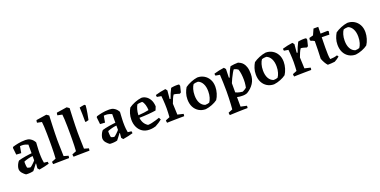

<svg xmlns="http://www.w3.org/2000/svg" viewBox="-17 -1657 5573 2816"><g transform="rotate(-20 2769.5 -249.0)"><path d="M234 0Q213 6 181.5 9Q150 12 117 9Q93 -6 67.5 -35Q42 -64 40 -99Q40 -120 48 -144Q56 -168 68 -188.5Q80 -209 91 -218Q110 -224 139 -230.5Q168 -237 200 -242Q232 -247 259 -250.5Q286 -254 299 -255V-390Q283 -398 257.5 -405Q232 -412 207 -412Q199 -412 190.5 -411.5Q182 -411 175 -410L157 -308L81 -313L69 -422L78 -436Q109 -446 162 -457Q215 -468 279 -468Q321 -468 349 -452.5Q377 -437 393.5 -416.5Q410 -396 417 -381Q415 -355 413.5 -324.5Q412 -294 410.5 -267Q409 -240 409 -224Q409 -157 413.5 -118.5Q418 -80 422 -63L479 -56L483 -25Q449 -15 410 -6Q371 3 326 10L303 -18L310 -91H304Q288 -71 269.5 -45.5Q251 -20 234 0ZM165 -79Q172 -75 186.5 -70.5Q201 -66 216 -66Q221 -68 233.5 -78.5Q246 -89 259.5 -102Q273 -115 284.5 -127Q296 -139 299 -144V-211Q229 -204 159 -176Q158 -170 157.5 -163.5Q157 -157 157 -152Q157 -128 159.5 -110.5Q162 -93 165 -79Z M543 4Q540 -5 539 -14.5Q538 -24 538 -34L603 -60Q606 -96 607.5 -142.5Q609 -189 609.5 -237Q610 -285 610 -324Q610 -382 609 -444Q608 -506 605.5 -557Q603 -608 599 -633L527 -648Q527 -669 533 -687L695 -712L732 -686Q731 -665 729 -622Q727 -579 725 -524.5Q723 -470 721.5 -414Q720 -358 720 -311Q720 -280 721 -242Q722 -204 723 -166.5Q724 -129 725 -99Q726 -69 726 -55L796 -35Q796 -27 795 -17.5Q794 -8 792 0Q771 0 738.5 0.5Q706 1 669 1.5Q632 2 598.5 2.5Q565 3 543 4Z M861 4Q858 -5 857 -14.5Q856 -24 856 -34L921 -60Q924 -96 925.5 -142.5Q927 -189 927.5 -237Q928 -285 928 -324Q928 -382 927 -444Q926 -506 923.5 -557Q921 -608 917 -633L845 -648Q845 -669 851 -687L1013 -712L1050 -686Q1049 -665 1047 -622Q1045 -579 1043 -524.5Q1041 -470 1039.5 -414Q1038 -358 1038 -311Q1038 -280 1039 -242Q1040 -204 1041 -166.5Q1042 -129 1043 -99Q1044 -69 1044 -55L1114 -35Q1114 -27 1113 -17.5Q1112 -8 1110 0Q1089 0 1056.5 0.5Q1024 1 987 1.5Q950 2 916.5 2.5Q883 3 861 4Z M1203 -414 1196 -422Q1196 -482 1195 -539Q1194 -596 1191 -643Q1199 -646 1223.5 -650.5Q1248 -655 1269 -658L1285 -645Q1283 -618 1279 -589.5Q1275 -561 1268.5 -522Q1262 -483 1250 -426Z M1542 0Q1521 6 1489.5 9Q1458 12 1425 9Q1401 -6 1375.5 -35Q1350 -64 1348 -99Q1348 -120 1356 -144Q1364 -168 1376 -188.5Q1388 -209 1399 -218Q1418 -224 1447 -230.5Q1476 -237 1508 -242Q1540 -247 1567 -250.5Q1594 -254 1607 -255V-390Q1591 -398 1565.5 -405Q1540 -412 1515 -412Q1507 -412 1498.5 -411.5Q1490 -411 1483 -410L1465 -308L1389 -313L1377 -422L1386 -436Q1417 -446 1470 -457Q1523 -468 1587 -468Q1629 -468 1657 -452.5Q1685 -437 1701.5 -416.5Q1718 -396 1725 -381Q1723 -355 1721.5 -324.5Q1720 -294 1718.5 -267Q1717 -240 1717 -224Q1717 -157 1721.5 -118.5Q1726 -80 1730 -63L1787 -56L1791 -25Q1757 -15 1718 -6Q1679 3 1634 10L1611 -18L1618 -91H1612Q1596 -71 1577.5 -45.5Q1559 -20 1542 0ZM1473 -79Q1480 -75 1494.5 -70.5Q1509 -66 1524 -66Q1529 -68 1541.5 -78.5Q1554 -89 1567.5 -102Q1581 -115 1592.5 -127Q1604 -139 1607 -144V-211Q1537 -204 1467 -176Q1466 -170 1465.5 -163.5Q1465 -157 1465 -152Q1465 -128 1467.5 -110.5Q1470 -93 1473 -79Z M2044 12Q1981 12 1936 -17.5Q1891 -47 1866.5 -98Q1842 -149 1842 -215Q1842 -266 1855.5 -311Q1869 -356 1890 -390Q1929 -418 1982 -439.5Q2035 -461 2089 -468Q2124 -468 2158.5 -447.5Q2193 -427 2217 -385.5Q2241 -344 2245 -279L2222 -222Q2172 -214 2105.5 -208.5Q2039 -203 1963 -202Q1969 -152 1990 -117.5Q2011 -83 2047 -61Q2074 -61 2108 -68.5Q2142 -76 2175 -86Q2208 -96 2232 -105L2249 -72Q2228 -55 2201 -37Q2174 -19 2143 -3Q2129 2 2102.5 7Q2076 12 2044 12ZM1962 -242Q2011 -245 2053 -250.5Q2095 -256 2127 -263Q2126 -306 2114 -347Q2102 -388 2080 -408Q2062 -408 2038.5 -405.5Q2015 -403 2003 -398Q1988 -374 1976 -333.5Q1964 -293 1962 -242Z M2320 5Q2317 -4 2316 -14Q2315 -24 2315 -34L2380 -60Q2382 -90 2384 -126.5Q2386 -163 2386 -197Q2386 -225 2384.5 -260.5Q2383 -296 2380.5 -330.5Q2378 -365 2375 -391L2309 -402Q2306 -410 2305 -418Q2304 -426 2305 -434Q2381 -457 2464 -468L2486 -440L2474 -310L2487 -306Q2500 -346 2516 -382.5Q2532 -419 2551 -456Q2578 -462 2613.5 -464.5Q2649 -467 2677 -463L2685 -438L2662 -344L2642 -331Q2622 -337 2597.5 -344Q2573 -351 2552 -352Q2536 -330 2521.5 -295.5Q2507 -261 2495 -228L2502 -56L2592 -35Q2593 -18 2588 0Q2566 0 2530.5 0.5Q2495 1 2455.5 1.5Q2416 2 2379.5 3Q2343 4 2320 5Z M2922 12Q2862 12 2815.5 -16Q2769 -44 2743 -94.5Q2717 -145 2717 -215Q2717 -266 2732 -311Q2747 -356 2768 -390Q2807 -418 2859.5 -439.5Q2912 -461 2962 -468Q3020 -468 3066 -441Q3112 -414 3139 -365.5Q3166 -317 3166 -250Q3166 -201 3150.5 -149.5Q3135 -98 3110 -61Q3074 -34 3023 -14Q2972 6 2922 12ZM2936 -50Q2954 -50 2971.5 -53Q2989 -56 3001 -61Q3019 -85 3032 -127Q3045 -169 3045 -223Q3045 -294 3020 -341.5Q2995 -389 2951 -406Q2907 -406 2880 -396Q2862 -373 2849 -330Q2836 -287 2836 -233Q2836 -161 2862 -113.5Q2888 -66 2936 -50Z M3223 214Q3220 204 3219 194.5Q3218 185 3218 175L3285 148Q3288 118 3290.5 73Q3293 28 3295 -25Q3297 -78 3297 -131Q3297 -200 3294.5 -266.5Q3292 -333 3289 -391L3223 -402Q3217 -417 3219 -434Q3295 -457 3378 -468L3401 -440L3397 -307L3409 -303Q3414 -317 3424 -343Q3434 -369 3447.5 -399Q3461 -429 3478 -456Q3506 -462 3537.5 -465Q3569 -468 3599 -468Q3613 -462 3633.5 -451Q3654 -440 3673.5 -417Q3693 -394 3706 -353.5Q3719 -313 3719 -249Q3719 -165 3679 -103.5Q3639 -42 3571 -2Q3555 5 3534 8.5Q3513 12 3492 11Q3475 11 3454 9Q3433 7 3412 2L3413 151L3506 171Q3506 179 3505.5 188.5Q3505 198 3503 206Q3481 206 3443.5 206.5Q3406 207 3364 208.5Q3322 210 3284 211.5Q3246 213 3223 214ZM3519 -44Q3526 -48 3545.5 -58Q3565 -68 3582 -84Q3583 -89 3588.5 -123Q3594 -157 3594 -199Q3594 -249 3588 -293.5Q3582 -338 3570 -370Q3544 -390 3507 -398Q3495 -384 3477 -352Q3459 -320 3441 -283Q3423 -246 3411 -215V-72Q3417 -68 3444.5 -58.5Q3472 -49 3519 -44Z M3989 12Q3929 12 3882.5 -16Q3836 -44 3810 -94.5Q3784 -145 3784 -215Q3784 -266 3799 -311Q3814 -356 3835 -390Q3874 -418 3926.5 -439.5Q3979 -461 4029 -468Q4087 -468 4133 -441Q4179 -414 4206 -365.5Q4233 -317 4233 -250Q4233 -201 4217.5 -149.5Q4202 -98 4177 -61Q4141 -34 4090 -14Q4039 6 3989 12ZM4003 -50Q4021 -50 4038.5 -53Q4056 -56 4068 -61Q4086 -85 4099 -127Q4112 -169 4112 -223Q4112 -294 4087 -341.5Q4062 -389 4018 -406Q3974 -406 3947 -396Q3929 -373 3916 -330Q3903 -287 3903 -233Q3903 -161 3929 -113.5Q3955 -66 4003 -50Z M4303 5Q4300 -4 4299 -14Q4298 -24 4298 -34L4363 -60Q4365 -90 4367 -126.5Q4369 -163 4369 -197Q4369 -225 4367.5 -260.5Q4366 -296 4363.5 -330.5Q4361 -365 4358 -391L4292 -402Q4289 -410 4288 -418Q4287 -426 4288 -434Q4364 -457 4447 -468L4469 -440L4457 -310L4470 -306Q4483 -346 4499 -382.5Q4515 -419 4534 -456Q4561 -462 4596.5 -464.5Q4632 -467 4660 -463L4668 -438L4645 -344L4625 -331Q4605 -337 4580.5 -344Q4556 -351 4535 -352Q4519 -330 4504.5 -295.5Q4490 -261 4478 -228L4485 -56L4575 -35Q4576 -18 4571 0Q4549 0 4513.5 0.5Q4478 1 4438.5 1.5Q4399 2 4362.5 3Q4326 4 4303 5Z M4826 12Q4807 -8 4789 -39Q4771 -70 4758 -106Q4761 -174 4763 -242.5Q4765 -311 4765 -380Q4755 -388 4740 -394Q4725 -400 4711 -404L4701 -417L4706 -450L4769 -467L4810 -559H4884L4882 -454L4992 -457L5007 -447L4998 -395Q4988 -396 4965.5 -396.5Q4943 -397 4919 -397.5Q4895 -398 4880 -398Q4879 -366 4878.5 -331Q4878 -296 4877.5 -268.5Q4877 -241 4877 -232Q4877 -173 4878.5 -128.5Q4880 -84 4888 -54Q4920 -55 4946.5 -59Q4973 -63 4999 -72L5015 -48Q4999 -34 4977.5 -19.5Q4956 -5 4936 5Q4915 8 4883 10Q4851 12 4826 12Z M5264 12Q5204 12 5157.5 -16Q5111 -44 5085 -94.5Q5059 -145 5059 -215Q5059 -266 5074 -311Q5089 -356 5110 -390Q5149 -418 5201.5 -439.5Q5254 -461 5304 -468Q5362 -468 5408 -441Q5454 -414 5481 -365.5Q5508 -317 5508 -250Q5508 -201 5492.5 -149.5Q5477 -98 5452 -61Q5416 -34 5365 -14Q5314 6 5264 12ZM5278 -50Q5296 -50 5313.5 -53Q5331 -56 5343 -61Q5361 -85 5374 -127Q5387 -169 5387 -223Q5387 -294 5362 -341.5Q5337 -389 5293 -406Q5249 -406 5222 -396Q5204 -373 5191 -330Q5178 -287 5178 -233Q5178 -161 5204 -113.5Q5230 -66 5278 -50Z"/></g></svg>

Font: Labrada SemiBold
Style: Regular
Weight: 600
Designer: Mercedes Jáuregui
Foundry: Omnibus-Type Team
Version: Version 1.000; ttfautohint (v1.8.4.7-5d5b)